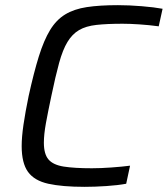

<svg xmlns="http://www.w3.org/2000/svg" viewBox="-20 -716 650 744"><path d="M308 8Q221 8 167 -4Q113 -16 88.5 -50Q64 -84 64 -150Q64 -185 71 -233Q78 -281 91 -344Q111 -435 130.5 -497.5Q150 -560 174 -599.5Q198 -639 232.5 -660Q267 -681 316.5 -688.5Q366 -696 437 -696Q480 -696 529 -692Q578 -688 610 -682L595 -614Q558 -619 520.5 -621.5Q483 -624 455 -624Q395 -624 354 -619.5Q313 -615 286.5 -599.5Q260 -584 241.5 -553.5Q223 -523 209 -472Q195 -421 179 -344Q166 -283 158 -239Q150 -195 150 -163Q150 -119 168 -98Q186 -77 227 -70.5Q268 -64 336 -64Q370 -64 411.5 -67Q453 -70 484 -74L469 -4Q437 2 392 5Q347 8 308 8Z"/></svg>

Font: Saira
Style: Italic
Weight: 400
Italic angle: -12°
Designer: Hector Gatti with collaboration of the Omnibus-Type team
Foundry: Omnibus-Type
Version: Version 1.100; ttfautohint (v1.8.3)